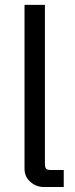

<svg xmlns="http://www.w3.org/2000/svg" viewBox="-20 -752 302 772"><path d="M156.7 0Q125.5 0 102.1 -20.8Q78.6 -41.5 78.6 -73.2V-732.4H160.6V-95.2Q160.6 -79.1 165.3 -73.7Q169.9 -68.4 185.1 -68.4H236.3V0Z"/></svg>

Font: Schibsted Grotesk
Style: Regular
Weight: 400
Designer: Bakken & Baeck AS, Henrik Kongsvoll
Foundry: Schibsted ASA
Version: Version 1.100; ttfautohint (v1.8.4.7-5d5b);gftools[0.9.25]